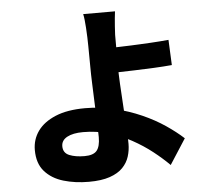

<svg xmlns="http://www.w3.org/2000/svg" viewBox="-58 -870 1115 998"><g transform="rotate(-5 500.0 -370.5)"><path d="M578 -806Q576 -791 574 -770.5Q572 -750 570.5 -727.5Q569 -705 568 -684Q568 -648 568 -608Q568 -568 568 -528Q568 -486 571 -428.5Q574 -371 578 -310.5Q582 -250 585 -197.5Q588 -145 588 -114Q588 -80 578 -48Q568 -16 543.5 9.5Q519 35 475.5 50Q432 65 366 65Q294 65 233.5 47Q173 29 136.5 -12.5Q100 -54 100 -124Q100 -179 131 -222.5Q162 -266 224 -292Q286 -318 379 -318Q459 -318 533 -300Q607 -282 672.5 -253Q738 -224 791 -188Q844 -152 882 -117L797 15Q760 -22 713 -59Q666 -96 609.5 -127Q553 -158 490 -176.5Q427 -195 358 -195Q305 -195 274.5 -178.5Q244 -162 244 -131Q244 -96 276 -83Q308 -70 355 -70Q401 -70 419 -91.5Q437 -113 437 -162Q437 -188 435 -234.5Q433 -281 431 -336Q429 -391 427 -442Q425 -493 425 -528Q425 -558 424.5 -585.5Q424 -613 424 -638Q424 -663 423 -684Q422 -711 420.5 -734Q419 -757 417 -775Q415 -793 412 -806ZM494 -618Q515 -618 556 -619Q597 -620 647 -622Q697 -624 748.5 -627Q800 -630 842 -634L848 -502Q805 -498 753 -495.5Q701 -493 650.5 -491.5Q600 -490 558.5 -489Q517 -488 495 -488Z"/></g></svg>

Font: Noto Sans SC ExtraBold
Style: Regular
Weight: 800
Designer: Ryoko NISHIZUKA 西塚涼子 (kana, bopomofo & ideographs); Paul D. Hunt (Latin, Greek & Cyrillic); Sandoll Communications 산돌커뮤니
Foundry: Adobe
Version: Version 2.004-H2;hotconv 1.0.118;makeotfexe 2.5.65603